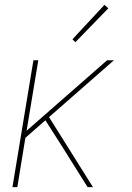

<svg xmlns="http://www.w3.org/2000/svg" viewBox="-20 -767 540 787"><path d="M31 0 117 -520H137L89 -231L419 -520H447L181 -287L361 0H339L233 -169L166 -274L84 -202L51 0ZM289 -594 277 -606 408 -747 424 -733Z"/></svg>

Font: Iosevka SS04 Thin Oblique
Style: Regular
Weight: 100
Italic angle: -9°
Monospace: yes
Designer: Belleve Invis
Foundry: Belleve Invis
Version: Version 19.0.0; ttfautohint (v1.8.4)